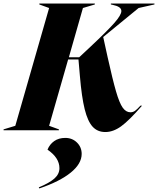

<svg xmlns="http://www.w3.org/2000/svg" viewBox="-76 -732 888 1079"><path d="M-56 -5 10 -25 200 -687 145 -707V-712H457V-707L390 -687L311 -410H369L432 -469Q528 -559 567 -603.5Q606 -648 606 -670Q606 -683 593.5 -691.5Q581 -700 556 -705L547 -707V-712H792V-707L703 -687L504 -524L529 -410Q557 -284 576 -218.5Q595 -153 613.5 -127Q632 -101 657 -101Q671 -101 682.5 -109Q694 -117 713 -138H722Q649 -54 604.5 -22Q560 10 516 10Q472 10 444.5 -20Q417 -50 400 -118Q383 -186 373 -305L365 -398H307L200 -25L255 -5V0H-56ZM258 213Q258 155 191 109Q203 79 228.5 61Q254 43 291 43Q330 43 356.5 69Q383 95 383 133Q383 188 321.5 238Q260 288 145 327L142 321Q202 296 230 271Q258 246 258 213Z"/></svg>

Font: Nyght Serif Dark Italic
Style: Regular
Weight: 800
Italic angle: -16°
Designer: Maksym Kobuzan
Version: Version 0.400